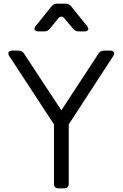

<svg xmlns="http://www.w3.org/2000/svg" viewBox="-20 -1019 663 1039"><path d="M296 0Q272 0 272 -24V-346L30 -716Q22 -729 27 -737Q32 -745 46 -745H81Q100 -745 110 -729L312 -422L513 -729Q523 -745 542 -745H577Q591 -745 596 -736.5Q601 -728 593 -716L352 -346V-24Q352 0 328 0ZM188 -849Q173 -849 168 -857.5Q163 -866 173 -878L259 -985Q270 -999 288 -999H336Q354 -999 365 -985L451 -878Q461 -866 456.5 -857.5Q452 -849 437 -849H405Q388 -849 376 -863L329 -919Q322 -929 312.5 -929Q303 -929 295 -919L249 -863Q238 -849 220 -849Z"/></svg>

Font: Pitagon Sans Text
Style: Regular
Weight: 400
Designer: Travis Tran
Foundry: Pitagon
Version: Version 1.001; ttfautohint (v1.8.4.7-5d5b);gftools[0.9.26]